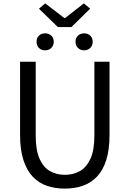

<svg xmlns="http://www.w3.org/2000/svg" viewBox="-20 -1096 761 1129"><path d="M361 13Q305 13 257 -3Q209 -19 173.5 -56Q138 -93 118 -154Q98 -215 98 -302V-733H190V-300Q190 -212 213 -161.5Q236 -111 274.5 -89.5Q313 -68 361 -68Q410 -68 449 -89.5Q488 -111 511.5 -161.5Q535 -212 535 -300V-733H624V-302Q624 -215 604.5 -154Q585 -93 549 -56Q513 -19 465 -3Q417 13 361 13ZM320 -937 209 -1045 246 -1076 358 -990H363L473 -1076L510 -1045L400 -937ZM245 -800Q223 -800 209 -814Q195 -828 195 -850Q195 -873 209 -886.5Q223 -900 245 -900Q267 -900 281.5 -886.5Q296 -873 296 -850Q296 -828 281.5 -814Q267 -800 245 -800ZM475 -800Q453 -800 438.5 -814Q424 -828 424 -850Q424 -873 438.5 -886.5Q453 -900 475 -900Q496 -900 510.5 -886.5Q525 -873 525 -850Q525 -828 510.5 -814Q496 -800 475 -800Z"/></svg>

Font: Noto Sans TC
Style: Regular
Weight: 400
Designer: Ryoko NISHIZUKA  (kana, bopomofo & ideographs); Paul D. Hunt (Latin, Greek & Cyrillic); Sandoll Communications , Soo-you
Foundry: Adobe
Version: Version 2.004-H2;hotconv 1.0.118;makeotfexe 2.5.65603